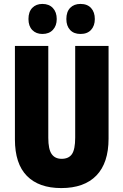

<svg xmlns="http://www.w3.org/2000/svg" viewBox="-20 -948 628 978"><path d="M533 -242Q533 -118 471 -54Q409 10 292 10Q178 10 117 -52Q56 -114 56 -238V-714H226V-246Q226 -188 243 -163.5Q260 -139 294 -139Q330 -139 346.5 -163Q363 -187 363 -247V-714H533ZM125 -851Q125 -888 144.5 -908Q164 -928 196 -928Q230 -928 249.5 -907Q269 -886 269 -851Q269 -817 249.5 -796Q230 -775 196 -775Q164 -775 144.5 -795Q125 -815 125 -851ZM318 -851Q318 -888 337.5 -908Q357 -928 390 -928Q425 -928 444 -907Q463 -886 463 -851Q463 -817 444 -796Q425 -775 390 -775Q356 -775 337 -795.5Q318 -816 318 -851Z"/></svg>

Font: Noto Sans Kannada ExtraCondensed Black
Style: Regular
Weight: 900
Width: 2
Designer: Jelle Bosma - Monotype Design Team
Foundry: Monotype Imaging Inc.
Version: Version 2.005; ttfautohint (v1.8.4.7-5d5b)